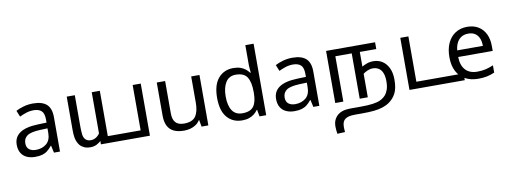

<svg xmlns="http://www.w3.org/2000/svg" viewBox="-78 -1224 5330 2010"><g transform="rotate(-10 2587.5 -219.5)"><path d="M288 -545Q386 -545 433 -502Q480 -459 480 -365V0H416L399 -76H395Q372 -47 347.5 -27.5Q323 -8 291.5 1Q260 10 215 10Q167 10 128.5 -7Q90 -24 68 -59.5Q46 -95 46 -149Q46 -229 109 -272.5Q172 -316 303 -320L394 -323V-355Q394 -422 365 -448Q336 -474 283 -474Q241 -474 203 -461.5Q165 -449 132 -433L105 -499Q140 -518 188 -531.5Q236 -545 288 -545ZM314 -259Q214 -255 175.5 -227Q137 -199 137 -148Q137 -103 164.5 -82Q192 -61 235 -61Q303 -61 348 -98.5Q393 -136 393 -214V-262Z M915 0V-554H1001V-72H1350V-554H1436V0ZM801 11Q764 11 736.5 -1.5Q709 -14 690 -36Q679 -51 669.5 -70Q660 -89 654.5 -120Q649 -151 649 -202V-554H735V-223Q735 -177 739 -139.5Q743 -102 763 -82Q773 -72 786.5 -66.5Q800 -61 819 -61Q848 -61 873.5 -76Q899 -91 921 -125L919 -39Q900 -20 871 -4.5Q842 11 801 11Z M2057 -536V0H1985L1972 -71H1968Q1951 -43 1924 -25Q1897 -7 1865 1.5Q1833 10 1798 10Q1734 10 1690.5 -10.5Q1647 -31 1625 -74Q1603 -117 1603 -185V-536H1692V-191Q1692 -127 1721 -95Q1750 -63 1811 -63Q1900 -63 1934.5 -113Q1969 -163 1969 -257V-536Z M2417 10Q2317 10 2257 -59.5Q2197 -129 2197 -267Q2197 -405 2257.5 -475.5Q2318 -546 2418 -546Q2460 -546 2491 -535.5Q2522 -525 2545 -507Q2568 -489 2584 -467H2590Q2589 -480 2586.5 -505.5Q2584 -531 2584 -546V-760H2672V0H2601L2588 -72H2584Q2568 -49 2545 -30.5Q2522 -12 2490.5 -1Q2459 10 2417 10ZM2431 -63Q2516 -63 2550.5 -109.5Q2585 -156 2585 -250V-266Q2585 -366 2552 -419.5Q2519 -473 2430 -473Q2359 -473 2323.5 -416.5Q2288 -360 2288 -265Q2288 -169 2323.5 -116Q2359 -63 2431 -63Z M3045 -545Q3143 -545 3190 -502Q3237 -459 3237 -365V0H3173L3156 -76H3152Q3129 -47 3104.5 -27.5Q3080 -8 3048.5 1Q3017 10 2972 10Q2924 10 2885.5 -7Q2847 -24 2825 -59.5Q2803 -95 2803 -149Q2803 -229 2866 -272.5Q2929 -316 3060 -320L3151 -323V-355Q3151 -422 3122 -448Q3093 -474 3040 -474Q2998 -474 2960 -461.5Q2922 -449 2889 -433L2862 -499Q2897 -518 2945 -531.5Q2993 -545 3045 -545ZM3071 -259Q2971 -255 2932.5 -227Q2894 -199 2894 -148Q2894 -103 2921.5 -82Q2949 -61 2992 -61Q3060 -61 3105 -98.5Q3150 -136 3150 -214V-262Z M3875 -362Q3926 -362 3967.5 -336Q4009 -310 4034 -259Q4059 -208 4059 -134Q4059 -44 4033 8Q4007 60 3960 94Q3928 117 3886.5 131Q3845 145 3791 150.5Q3737 156 3665 156H3590Q3548 156 3525 162Q3502 168 3485 179Q3469 190 3460 210Q3451 230 3451 263Q3451 278 3452 291.5Q3453 305 3454 317L3372 321Q3369 303 3367 281.5Q3365 260 3365 243Q3365 199 3381 168.5Q3397 138 3422 119Q3440 106 3459.5 98.5Q3479 91 3504.5 87.5Q3530 84 3563 84H3656Q3738 84 3789.5 77Q3841 70 3873 54.5Q3905 39 3928 14Q3948 -8 3960.5 -43.5Q3973 -79 3973 -131Q3973 -183 3959.5 -218Q3946 -253 3919.5 -271Q3893 -289 3854 -289Q3826 -289 3797.5 -276.5Q3769 -264 3748 -247L3745 -322Q3771 -338 3803 -350Q3835 -362 3875 -362ZM3406 0V-554H3927V-482H3752V0H3666V-482H3492V0Z M4195 0V-554H4281V-72H4783V0Z M4903 -546Q4972 -546 5021.5 -516Q5071 -486 5097.5 -431.5Q5124 -377 5124 -304V-251H4757Q4759 -160 4803.5 -112.5Q4848 -65 4928 -65Q4979 -65 5018.5 -74.5Q5058 -84 5100 -102V-25Q5059 -7 5019 1.5Q4979 10 4924 10Q4848 10 4789.5 -21Q4731 -52 4698.5 -113.5Q4666 -175 4666 -264Q4666 -352 4695.5 -415Q4725 -478 4778.5 -512Q4832 -546 4903 -546ZM4902 -474Q4839 -474 4802.5 -433.5Q4766 -393 4759 -321H5032Q5032 -367 5018 -401Q5004 -435 4975.5 -454.5Q4947 -474 4902 -474Z"/></g></svg>

Font: ltamil15
Style: Book
Weight: 400
Designer: Jelle Bosma - Monotype Design Team
Foundry: Monotype Imaging Inc.
Version: Version 2.003